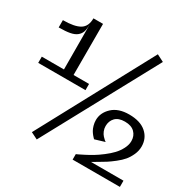

<svg xmlns="http://www.w3.org/2000/svg" viewBox="-172 -953 1122 1125"><g transform="rotate(30 389.0 -390.5)"><path d="M582 -784.2 629.9 -759.8 216.8 2.9 170.9 -20ZM319.8 -390.1H0V-432.1H149.9L148.9 -735.8Q148.9 -706.1 143.1 -687.3Q137.2 -668.5 120.8 -654.8Q104.5 -641.1 75.4 -635.5Q46.4 -629.9 0 -629.9V-679.2Q77.6 -679.2 113.8 -700.9Q149.9 -722.7 149.9 -777.8H214.8V-432.1H319.8ZM770 -268.1Q770 -239.3 757.6 -211.7Q745.1 -184.1 728.5 -164.3Q711.9 -144.5 684.8 -123.3Q657.7 -102.1 639.2 -90.3Q620.6 -78.6 593 -62.5Q565.4 -46.4 558.1 -42H777.8V0H458V-37.1Q462.9 -39.1 471.7 -43.2Q480.5 -47.4 505.9 -60.3Q531.2 -73.2 554.4 -87.2Q577.6 -101.1 605.7 -122.6Q633.8 -144 654.1 -165.3Q674.3 -186.5 688.2 -213.4Q702.1 -240.2 702.1 -266.1Q702.1 -300.8 679.4 -323.5Q656.7 -346.2 612.8 -346.2Q569.8 -346.2 548.3 -323.7Q526.9 -301.3 526.9 -267.1Q526.9 -250 533.4 -234.1Q540 -218.3 549.3 -208.3Q558.6 -198.2 564.9 -192.9Q571.3 -187.5 574.2 -186L507.8 -166Q505.9 -167.5 502.7 -170.4Q499.5 -173.3 491.2 -183.3Q482.9 -193.4 476.6 -204.3Q470.2 -215.3 465.1 -232.9Q460 -250.5 460 -269Q460 -318.8 500.5 -356.9Q541 -395 613.8 -395Q689 -395 729.5 -359.6Q770 -324.2 770 -268.1Z"/></g></svg>

Font: Sporting Grotesque
Style: Bold
Weight: 700
Designer: Lucas LE BIHAN
Foundry: Lucas LE BIHAN
Version: Version 2.002;PS 2.2;hotconv 1.0.88;makeotf.lib2.5.647800